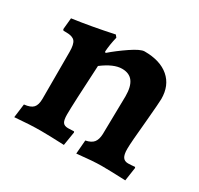

<svg xmlns="http://www.w3.org/2000/svg" viewBox="-110 -610 782 753"><g transform="rotate(30 281.0 -233.0)"><path d="M366 -110 369 -283Q369 -327 353 -348.5Q337 -370 304 -370Q266 -370 216 -332Q206 -152 206 -107Q206 -82 212.5 -72Q219 -62 236 -62L263 -63L265 -59L255 3Q187 0 150 0Q101 0 32 6L40 -56Q69 -59 80.5 -71.5Q92 -84 92 -112V-324Q92 -359 81.5 -371.5Q71 -384 43 -384H30L26 -389L31 -441Q117 -453 215 -474L223 -464Q214 -427 212 -395L216 -391Q247 -418 287.5 -445.5Q328 -473 346 -473Q417 -473 456.5 -439Q496 -405 496 -344Q496 -329 488 -239Q478 -137 478 -108Q478 -82 485.5 -71Q493 -60 509 -60Q520 -60 540 -62L542 -58L533 3Q461 0 425 0Q388 0 314 8L319 -54Q344 -59 354.5 -72Q365 -85 366 -110Z"/></g></svg>

Font: Alegreya
Style: Bold
Weight: 700
Designer: Juan Pablo del Peral
Foundry: Huerta Tipografica
Version: Version 2.008; ttfautohint (v1.8)